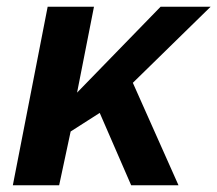

<svg xmlns="http://www.w3.org/2000/svg" viewBox="-20 -548 643 568"><path d="M368 0 275 -214 189 -159 155 0H18L121 -528H258L208 -274L455 -528H603L373 -303L508 0Z"/></svg>

Font: Libra Sans Modern
Style: Bold Italic
Weight: 700
Italic angle: -12°
Foundry: Stefan Peev, Context Ltd
Version: Version 1.000